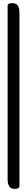

<svg xmlns="http://www.w3.org/2000/svg" viewBox="-20 -834 180 1234"><path d="M29 -800Q32 -814 60 -814Q105 -814 105 -753V366Q102 380 74 380Q29 380 29 319Z"/></svg>

Font: Sofia
Style: Regular
Weight: 400
Designer: Paula Nazal and Daniel Hernndez
Foundry: Paula Nazal, Daniel Hernndez
Version: Version 1.001